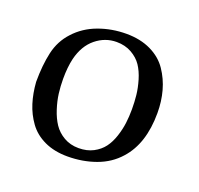

<svg xmlns="http://www.w3.org/2000/svg" viewBox="-92 -565 704 679"><g transform="rotate(20 260.0 -225.5)"><path d="M126 -315.9Q118.2 -282.7 118.2 -238.8Q118.2 -210.9 121.6 -184.1Q125 -157.2 134.5 -127.9Q144 -98.6 158.4 -76.9Q172.9 -55.2 197.3 -41Q221.7 -26.9 252.9 -26.9Q284.2 -26.9 307.9 -39.3Q331.5 -51.8 345.7 -70.8Q359.9 -89.8 368.7 -116.5Q377.4 -143.1 380.6 -168Q383.8 -192.9 383.8 -220.2Q383.8 -248 381.1 -273.4Q378.4 -298.8 369.9 -327.6Q361.3 -356.4 347.4 -377.2Q333.5 -397.9 308.8 -411.9Q284.2 -425.8 252 -425.8Q209 -425.8 174.1 -397.5Q139.2 -369.1 126 -315.9ZM226.1 14.2Q176.3 14.2 138.9 -3.4Q101.6 -21 79.6 -51.5Q57.6 -82 46.4 -117.9Q35.2 -153.8 32.2 -195.8Q32.2 -258.8 43.2 -307.4Q54.2 -356 86.9 -391.1Q120.6 -428.2 170.2 -446.5Q219.7 -464.8 274.9 -464.8Q327.6 -464.8 367.4 -445.6Q407.2 -426.3 429.4 -393.3Q451.7 -360.4 462.4 -321.5Q473.1 -282.7 473.1 -238.8Q473.1 -123.5 415 -59.1Q381.8 -21.5 332.3 -3.7Q282.7 14.2 226.1 14.2Z"/></g></svg>

Font: Aref Ruqaa
Style: Regular
Weight: 400
Designer: Abdoulla Aref
Version: Version 0.7